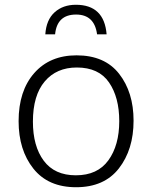

<svg xmlns="http://www.w3.org/2000/svg" viewBox="-20 -775 640 805"><path d="M298 -755Q244 -755 209 -723.5Q174 -692 170 -631H211Q219 -714 299 -714Q376 -714 387 -631H427Q417 -755 298 -755ZM540 -269Q540 -388 479.5 -465.5Q419 -543 301 -543Q189 -543 123.5 -468.5Q58 -394 58 -267Q58 -146 120 -68Q182 10 299 10Q417 10 478.5 -69Q540 -148 540 -269ZM118 -265Q118 -375 167.5 -433.5Q217 -492 302 -492Q394 -492 437 -429.5Q480 -367 480 -267Q480 -166 434.5 -103Q389 -40 298 -40Q209 -40 163.5 -101Q118 -162 118 -265Z"/></svg>

Font: Noto Sans Mono UI Light
Style: Regular
Weight: 300
Designer: Monotype Design team
Foundry: Monotype Imaging Inc.
Version: 1.000